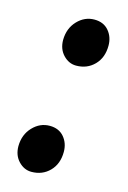

<svg xmlns="http://www.w3.org/2000/svg" viewBox="-89 -563 411 618"><g transform="rotate(15 117.0 -254.0)"><path d="M67.5 -428Q68 -466.5 92 -491.8Q116 -517 148.5 -517Q179 -517 196.2 -496.8Q213.5 -476.5 213.5 -447.5Q213.5 -407.5 189.5 -383Q165.5 -358.5 129 -358.5Q104.5 -358.5 86 -378Q67.5 -397.5 67.5 -428ZM17 -60.5Q17.5 -99 41.5 -124.2Q65.5 -149.5 98 -149.5Q128.5 -149.5 145.8 -129.2Q163 -109 163 -80Q163 -40 139 -15.5Q115 9 78.5 9Q54 9 35.5 -10.5Q17 -30 17 -60.5Z"/></g></svg>

Font: Merriweather 60pt ExtraBold
Style: Italic
Weight: 800
Italic angle: -7.8°
Version: Version 2.101